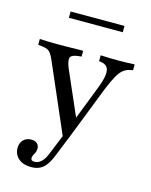

<svg xmlns="http://www.w3.org/2000/svg" viewBox="-116 -655 726 924"><g transform="rotate(15 247.0 -193.5)"><path d="M240.3 14.5 92.7 -325.8Q83.9 -346.8 76.2 -358.5Q68.5 -370.2 58.1 -375.4Q47.6 -380.6 31.5 -382.3L10.5 -384.7V-413.7Q29 -412.9 51.6 -412.1Q74.2 -411.3 95.2 -411.3H96H97.6Q122.6 -411.3 147.2 -411.7Q171.8 -412.1 192.3 -412.5Q212.9 -412.9 226.6 -412.9V-383.9L211.3 -382.3Q179 -379 172.6 -365.3Q166.1 -351.6 180.6 -314.5L283.1 -79.8L270.2 -75L339.5 -253.2Q358.1 -300 361.3 -327Q364.5 -354 354.8 -366.9Q345.2 -379.8 323.4 -383.1L313.7 -384.7V-413.7Q333.9 -412.9 356.5 -412.1Q379 -411.3 398.4 -411.3Q423.4 -411.3 444.4 -412.1Q465.3 -412.9 483.1 -413.7V-384.7L471 -382.3Q451.6 -379 436.7 -367.7Q421.8 -356.5 407.7 -331.9Q393.5 -307.3 375 -262.1L266.9 14.5ZM128.2 192.7Q89.5 192.7 66.1 172.6Q42.7 152.4 42.7 120.2Q42.7 95.2 57.7 79.8Q72.6 64.5 96.8 64.5Q115.3 64.5 125.8 73.8Q136.3 83.1 136.3 98.4Q136.3 110.5 132.3 119Q128.2 127.4 124.2 134.7Q120.2 141.9 120.2 150Q120.2 163.7 137.9 163.7Q156.5 163.7 171.4 150Q186.3 136.3 196.8 110.5L246.8 -12.1L271.8 1.6L226.6 113.7Q215.3 141.1 201.6 158.9Q187.9 176.6 170.2 184.7Q152.4 192.7 128.2 192.7ZM119.4 -548.4V-579.8H387.9V-548.4Z"/></g></svg>

Font: Playfair 5pt SemiExpanded Light
Style: Regular
Weight: 400
Version: Version 2.203